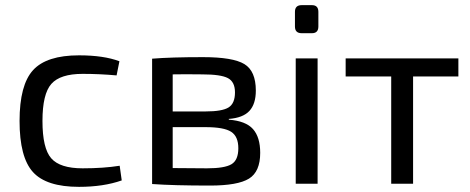

<svg xmlns="http://www.w3.org/2000/svg" viewBox="-20 -714 1827 746"><path d="M287 -499Q383 -499 444 -476L433 -421Q367 -427 301 -427Q214 -427 179.5 -388Q145 -349 145 -244Q145 -138 179 -99Q213 -60 301 -60Q382 -60 445 -70L453 -13Q382 12 287 12Q160 12 108 -45.5Q56 -103 56 -244Q56 -384 108.5 -441.5Q161 -499 287 -499Z M869 -252V-249Q935 -244 963 -212.5Q991 -181 991 -120Q991 -47 947.5 -20Q904 7 796 7Q654 7 571 1V-486Q644 -492 769 -492Q885 -492 929.5 -465Q974 -438 974 -362Q974 -310 949 -283Q924 -256 869 -252ZM766 -425Q697 -426 651 -425V-281H779Q843 -281 868 -296.5Q893 -312 893 -355Q893 -396 865.5 -410.5Q838 -425 766 -425ZM651 -61 784 -60Q853 -60 879.5 -76Q906 -92 906 -138Q906 -184 878 -202Q850 -220 779 -220H651Z M1152 -694H1192Q1217 -694 1217 -668V-611Q1217 -585 1192 -585H1152Q1126 -585 1126 -611V-668Q1126 -694 1152 -694ZM1214 0H1129V-487H1214Z M1761 -417H1585V0H1500V-417H1323V-487H1761Z"/></svg>

Font: Exo 2
Style: Regular
Weight: 400
Designer: Natanael Gama
Version: Version 1.001;PS 001.001;hotconv 1.0.70;makeotf.lib2.5.58329